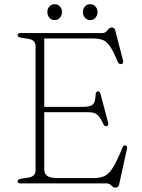

<svg xmlns="http://www.w3.org/2000/svg" viewBox="-20 -854 660 894"><path d="M62 -690Q62 -700 77 -700H457Q471 -700 480.2 -713Q489.5 -726 501.5 -726Q513 -726 516.5 -712.5L553 -572Q556.5 -557.5 544.5 -555.5Q533 -554 527 -568.5Q507 -617.5 491 -640Q475 -662.5 456 -668.8Q437 -675 408 -675H186V-356.5H368Q400.5 -356.5 412.2 -367.5Q424 -378.5 425 -410Q425 -426 433.5 -428.5Q444.5 -431 448 -416.5L483.5 -283Q486.5 -269 476.5 -266.5Q466.5 -264.5 460.5 -278Q446 -309 432.5 -320.2Q419 -331.5 393 -331.5H186V-65Q186 -45 199.8 -35Q213.5 -25 244 -25H418.5Q447.5 -25 467.8 -35Q488 -45 506.8 -75.2Q525.5 -105.5 550 -166.5Q554.5 -178 563 -177Q574 -176.5 571 -160.5L534.5 5.5Q531.5 19.5 518.5 19.5Q508 19.5 498.5 9.8Q489 0 477 0H77Q62 0 62 -10Q62 -19 79 -22L113 -27Q145.5 -32.5 145.5 -60.5V-639.5Q145.5 -667.5 113 -673L79 -678.5Q62 -681 62 -690ZM234.5 -760.5Q219.5 -760.5 210 -771.5Q200.5 -782.5 200.5 -797.5Q200.5 -813 210 -823.8Q219.5 -834.5 234.5 -834.5Q249.5 -834.5 259 -823.8Q268.5 -813 268.5 -797.5Q268.5 -782.5 259 -771.5Q249.5 -760.5 234.5 -760.5ZM400 -760.5Q385 -760.5 375.5 -771.5Q366 -782.5 366 -797.5Q366 -813 375.5 -823.8Q385 -834.5 400 -834.5Q415 -834.5 424.5 -823.8Q434 -813 434 -797.5Q434 -782.5 424.5 -771.5Q415 -760.5 400 -760.5Z"/></svg>

Font: Fraunces 9pt Soft Thin
Style: Regular
Weight: 100
Version: Version 1.000;[b76b70a41]